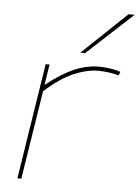

<svg xmlns="http://www.w3.org/2000/svg" viewBox="-55 -833 636 876"><g transform="rotate(5 263.0 -395.0)"><path d="M159 -530 144 -435Q214 -491 271.5 -515.5Q329 -540 384 -540Q414 -540 440.5 -535.5Q467 -531 484 -525L477 -508Q457 -514 432 -517.5Q407 -521 384 -521Q331 -521 270.5 -495Q210 -469 140 -406L76 0H58L141 -530ZM294 -596 498 -790H526L316 -596Z"/></g></svg>

Font: Georama Extended Thin
Style: Italic
Weight: 100
Width: 7
Italic angle: -9°
Designer: Jean-Baptiste Levee
Foundry: Production Type
Version: Version 1.000